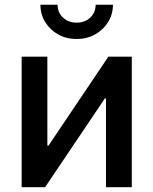

<svg xmlns="http://www.w3.org/2000/svg" viewBox="-20 -776 636 796"><path d="M526.4 0H419.4V-367.7H414.6L167 0H69.8V-541H176.3V-172.4H181.2L429.2 -541H526.4ZM297.9 -614.3Q255.4 -614.3 221.4 -633.1Q187.5 -651.9 167.5 -684.3Q147.5 -716.8 147.5 -756.3H218.8Q218.8 -724.1 241.2 -703.1Q263.7 -682.1 297.9 -682.1Q332 -682.1 354.2 -703.1Q376.5 -724.1 376.5 -756.3H448.2Q448.2 -716.8 428.2 -684.6Q408.2 -652.3 374.3 -633.3Q340.3 -614.3 297.9 -614.3Z"/></svg>

Font: Inter 17pt Medium
Style: Regular
Weight: 500
Version: Version 4.001;git-66647c0bb